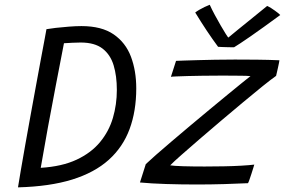

<svg xmlns="http://www.w3.org/2000/svg" viewBox="-20 -772 1196 806"><path d="M55.5 14.5Q59.5 -11 67.5 -57.8Q75.5 -104.5 86 -163.8Q96.5 -223 108.2 -287.2Q120 -351.5 131.2 -413Q142.5 -474.5 152 -525.8Q161.5 -577 167.8 -610Q174 -643 175 -649.5Q188.5 -652 214.2 -655Q240 -658 269.5 -660.2Q299 -662.5 322 -662.5Q406.5 -662.5 457 -627.8Q507.5 -593 529.8 -533.8Q552 -474.5 552 -401Q552 -306 524 -230.2Q496 -154.5 436.5 -101Q377 -47.5 282.8 -18.2Q188.5 11 55.5 14.5ZM151 -67.5Q240.5 -73 301.8 -101.8Q363 -130.5 400.2 -175.8Q437.5 -221 454 -277.2Q470.5 -333.5 470.5 -394.5Q470.5 -453 457 -497.8Q443.5 -542.5 410.5 -568Q377.5 -593.5 318.5 -593.5Q305.5 -593.5 284 -592.5Q262.5 -591.5 248.5 -590.5Q232 -506 214.8 -416.2Q197.5 -326.5 181.2 -237.8Q165 -149 151 -67.5ZM1021 -3Q978.5 -1 921.5 0.8Q864.5 2.5 806 2.5Q740.5 2.5 677.5 0.5Q614.5 -1.5 567.5 -6L592 -83Q606.5 -97 634.8 -121.8Q663 -146.5 700 -178Q737 -209.5 778 -244Q819 -278.5 859.5 -312Q900 -345.5 935.2 -374.5Q970.5 -403.5 995.8 -424Q1021 -444.5 1031.5 -452.5Q1025.5 -453.5 1011.5 -453.8Q997.5 -454 978.5 -454.2Q959.5 -454.5 937.8 -454.5Q916 -454.5 894.5 -454.5Q863 -454.5 829.8 -454Q796.5 -453.5 768.2 -452.8Q740 -452 720.8 -451.2Q701.5 -450.5 697.5 -449.5L719 -516.5Q729.5 -517 752.8 -517.8Q776 -518.5 809 -519.5Q842 -520.5 882 -521.2Q922 -522 966 -522Q1010 -522 1058.5 -521.5Q1107 -521 1153 -519Q1153 -517 1151.2 -508.2Q1149.5 -499.5 1147 -488.2Q1144.5 -477 1142.2 -467.2Q1140 -457.5 1139 -453.5Q1119 -439.5 1082.5 -410.2Q1046 -381 1001 -343.2Q956 -305.5 908.5 -265.5Q861 -225.5 817.8 -188Q774.5 -150.5 741.8 -121.8Q709 -93 694.5 -78Q707.5 -75.5 748.2 -74.2Q789 -73 839 -73Q878.5 -73 919 -73.8Q959.5 -74.5 993.2 -76.5Q1027 -78.5 1047.5 -81Q1046 -76.5 1042.8 -65.5Q1039.5 -54.5 1035.2 -41.5Q1031 -28.5 1027.2 -17.8Q1023.5 -7 1021 -3ZM1101.5 -747Q1109.5 -743.5 1118 -738.2Q1126.5 -733 1134.2 -727.2Q1142 -721.5 1148 -716.8Q1154 -712 1156.5 -709Q1119.5 -682 1088 -659.2Q1056.5 -636.5 1031.5 -619.2Q1006.5 -602 989.2 -590.5Q972 -579 962.5 -573.5Q952.5 -573.5 939.8 -573.8Q927 -574 915.2 -574.5Q903.5 -575 895.5 -575.5Q871.5 -608 848 -643.2Q824.5 -678.5 799.5 -719.5Q806.5 -725 816.8 -731Q827 -737 838.5 -742.5Q850 -748 860.5 -752Q869.5 -732 881.8 -709.2Q894 -686.5 906 -665.8Q918 -645 927.5 -630Q937 -615 941 -611H934.5Q949.5 -623.5 979.2 -647.8Q1009 -672 1042.2 -698.8Q1075.5 -725.5 1101.5 -747Z"/></svg>

Font: Grandstander Thin Light
Style: Italic
Weight: 300
Italic angle: -15°
Version: Version 1.200